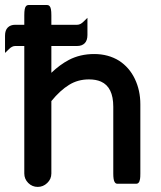

<svg xmlns="http://www.w3.org/2000/svg" viewBox="-25 -734 644 769"><path d="M72.3 -39.1V-549.8H36.1Q22.9 -549.8 10.3 -536.6L-4.9 -522V-590.8Q-4.9 -612.8 6.1 -623.8Q17.1 -634.8 36.1 -634.8H72.3V-672.9Q72.3 -688 74 -697Q75.7 -706.1 79.6 -710Q83.5 -713.9 88.9 -713.9H164.1Q169.4 -713.9 173.3 -710Q177.2 -706.1 179 -697Q180.7 -688 180.7 -672.9V-634.8H284.2Q297.4 -634.8 310.1 -647.9L325.2 -662.6V-593.8Q325.2 -571.8 314.2 -560.8Q303.2 -549.8 284.2 -549.8H180.7V-442.4Q214.8 -475.1 251 -494.1Q295.9 -517.6 352.3 -517.6Q408.7 -517.6 452.1 -490.7Q493.2 -463.9 515.1 -418Q537.1 -372.1 537.1 -316.4V-39.1Q537.1 -23.9 535.9 -17.3Q534.7 -10.7 533.4 -7.6Q532.2 -4.4 529.1 -1.2Q525.9 2 520.5 2H445.3Q437.5 2 433.6 -5.9Q428.7 -14.6 428.7 -39.1V-306.6Q428.7 -385.3 379.4 -407.2Q359.4 -416 331.1 -416Q286.6 -416 251.5 -394Q215.8 -372.1 180.7 -329.1V-39.1Q180.7 -16.6 164.1 -1Q147.9 14.6 126 14.6Q104 14.6 88.1 -1.2Q72.3 -17.1 72.3 -39.1Z"/></svg>

Font: YuPearl-SemiBold
Style: SemiBold
Weight: 600
Designer: Max Yao
Foundry: Max-Everyday
Version: Version 1.011; ttfautohint (v1.8.3)